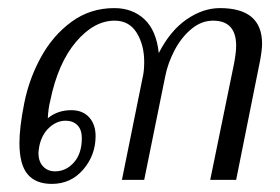

<svg xmlns="http://www.w3.org/2000/svg" viewBox="-20 -444 691 474"><path d="M28 -91Q28 -130 40 -190Q52 -250 81.5 -303.5Q111 -357 157 -390.5Q203 -424 262 -424Q307 -424 336.5 -396.5Q366 -369 372 -313Q400 -368 440.5 -396Q481 -424 523 -424Q627 -424 627 -336Q627 -321 622 -294L563 0H499L558 -288Q563 -315 563 -331Q563 -393 506 -393Q477 -393 452 -372Q427 -351 410.5 -319Q394 -287 388 -256L336 0H281L332 -252Q336 -268 336 -291Q336 -333 317.5 -363Q299 -393 263 -393Q212 -393 167.5 -340.5Q123 -288 104 -195Q99 -175 98 -152Q122 -172 156 -172Q184 -172 200 -154.5Q216 -137 216 -108Q216 -61 185.5 -25.5Q155 10 108 10Q68 10 48 -14Q28 -38 28 -91ZM182 -103Q182 -124 171 -135Q160 -146 142 -146Q120 -146 101.5 -129Q83 -112 77 -83Q75 -71 75 -66Q75 -45 86.5 -33Q98 -21 116 -21Q143 -21 162.5 -43Q182 -65 182 -103Z"/></svg>

Font: Trirong Light
Style: Italic
Weight: 300
Italic angle: -12°
Designer: Katatrad Team
Foundry: CadsonDemak
Version: Version 1.001